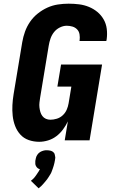

<svg xmlns="http://www.w3.org/2000/svg" viewBox="-20 -763 640 1044"><path d="M193 8Q163 8 136 -1.5Q109 -11 90.5 -31.5Q72 -52 62 -78.5Q52 -105 49 -133.5Q46 -162 47.5 -191.5Q49 -221 54 -251L101 -534Q106 -563 116 -591Q126 -619 143.5 -644.5Q161 -670 185.5 -689.5Q210 -709 237.5 -721.5Q265 -734 294.5 -738.5Q324 -743 353 -743Q382 -743 410 -739.5Q438 -736 463.5 -725.5Q489 -715 509.5 -698Q530 -681 543.5 -657.5Q557 -634 560.5 -606Q564 -578 560 -549L558 -540H412L413 -544Q415 -560 412.5 -576Q410 -592 399.5 -603Q389 -614 374 -618.5Q359 -623 343 -623Q324 -623 305 -613.5Q286 -604 273.5 -588Q261 -572 254.5 -553Q248 -534 245 -515L198 -231Q196 -218 194.5 -205Q193 -192 194.5 -179Q196 -166 199.5 -154Q203 -142 210.5 -132Q218 -122 229.5 -117Q241 -112 254 -112Q271 -112 289 -117.5Q307 -123 321 -136Q335 -149 342.5 -166Q350 -183 353 -201L368 -292H292L312 -412H535L467 0H332L349 -103Q338 -80 322.5 -59Q307 -38 286.5 -22.5Q266 -7 241.5 0.5Q217 8 193 8ZM190 261 148 220Q153 216 157 212.5Q161 209 164.5 205Q168 201 171.5 196.5Q175 192 178 187.5Q181 183 185 177Q189 171 191 168L192 166L197 157Q193 156 190 154.5Q187 153 184.5 151Q182 149 180 146.5Q178 144 176 140.5Q174 137 173 134Q172 131 172 127.5Q172 124 172 119Q172 114 172 112L173 107Q174 102 175 97Q176 92 178 87.5Q180 83 183 78.5Q186 74 190 70Q194 66 198.5 63.5Q203 61 207.5 59Q212 57 218.5 55.5Q225 54 228 54H235Q239 54 243 54.5Q247 55 250 55.5Q253 56 257 57Q261 58 264 60Q267 62 270 64.5Q273 67 275 70Q277 73 277.5 76.5Q278 80 279 83.5Q280 87 280.5 92Q281 97 280 99L279 107Q278 115 276 122.5Q274 130 272 138Q270 146 267 153.5Q264 161 261.5 168.5Q259 176 254.5 183.5Q250 191 245.5 198Q241 205 236.5 211.5Q232 218 226 224.5Q220 231 213 239.5Q206 248 203 250L199 253Z"/></svg>

Font: Iosevka Aile Heavy Oblique
Style: Regular
Weight: 900
Italic angle: -9°
Designer: Belleve Invis
Foundry: Belleve Invis
Version: Version 31.1.0; ttfautohint (v1.8.4)